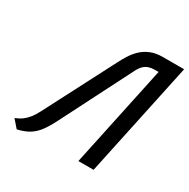

<svg xmlns="http://www.w3.org/2000/svg" viewBox="-162 -849 1002 1017"><g transform="rotate(30 339.5 -340.5)"><path d="M550 -700Q505 -700 473 -686Q441 -672 419 -650Q397 -628 381.5 -603Q366 -578 355 -556L133 -127Q119 -100 104.5 -81.5Q90 -63 72.5 -50Q55 -37 30 -27L70 19Q111 10 139.5 -7Q168 -24 190.5 -53.5Q213 -83 238 -133L455 -560Q467 -584 480 -596.5Q493 -609 509.5 -614.5Q526 -620 546 -620H569L437 1H530L679 -700Z"/></g></svg>

Font: Advent Pro SemiBold
Style: Italic
Weight: 600
Italic angle: -12°
Version: Version 3.000